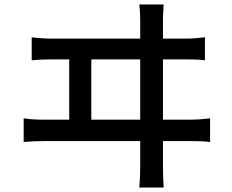

<svg xmlns="http://www.w3.org/2000/svg" viewBox="-20 -798 1040 860"><path d="M122 -631V-528C154 -531 186 -532 215 -532H290V-262H179C150 -262 117 -263 86 -268V-162C119 -165 150 -166 179 -166H608V-51C608 -41 608 -10 604 42H713C710 -10 710 -43 710 -53V-166H834C855 -166 894 -166 921 -162V-268C896 -265 866 -262 834 -262H710V-532H810C831 -532 870 -532 898 -528V-631C871 -628 843 -625 810 -625H710V-704C710 -717 710 -741 713 -778H604C608 -739 608 -718 608 -704V-625H215C186 -625 152 -627 122 -631ZM608 -262H389V-532H608Z"/></svg>

Font: Noto Sans CJK HK Medium
Style: Regular
Weight: 500
Designer: Ryoko NISHIZUKA 西塚涼子 (kana, bopomofo & ideographs); Paul D. Hunt (Latin, Greek & Cyrillic); Sandoll Communications 산돌커뮤니
Foundry: Adobe
Version: Version 2.004;hotconv 1.0.118;makeotfexe 2.5.65603